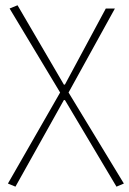

<svg xmlns="http://www.w3.org/2000/svg" viewBox="-20 -510 486 722"><path d="M38.1 191.9 9.8 180.2 206.1 -162.1 16.1 -478 45.9 -490.2 220.2 -191.9H224.1L377.9 -478H412.1L237.8 -162.1L445.8 180.2L418 191.9L224.1 -133.8H220.2Z"/></svg>

Font: Source Sans 3 ExtraLight
Style: Regular
Weight: 200
Designer: Paul D. Hunt
Foundry: Adobe
Version: Version 3.052;hotconv 1.1.0;makeotfexe 2.6.0